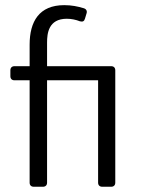

<svg xmlns="http://www.w3.org/2000/svg" viewBox="-20 -711 542 731"><path d="M403.3 -459H159.2V-548.8C159.2 -583 164.1 -639.6 234.4 -639.6C252 -639.6 269.5 -635.7 284.2 -629.9C294.9 -627 300.8 -629.9 303.7 -640.6L309.6 -660.2C312.5 -668.9 308.6 -676.8 298.8 -679.7C276.4 -686.5 252.9 -691.4 224.6 -691.4C128.9 -691.4 92.8 -628.9 92.8 -541V-459H35.2C25.4 -459 19.5 -453.1 19.5 -443.4V-420.9C19.5 -411.1 25.4 -405.3 35.2 -405.3H92.8V-15.6C92.8 -5.9 98.6 0 108.4 0H143.6C153.3 0 159.2 -5.9 159.2 -15.6V-405.3H353.5V-15.6C353.5 -5.9 359.4 0 369.1 0H403.3C413.1 0 418.9 -5.9 418.9 -15.6V-443.4C418.9 -453.1 413.1 -459 403.3 -459Z"/></svg>

Font: Ed Sans Neue Light
Style: Regular
Weight: 300
Designer: Stephen Hutchings
Version: Version 1.004;PS 001.004;hotconv 1.0.88;makeotf.lib2.5.64775